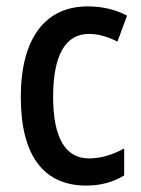

<svg xmlns="http://www.w3.org/2000/svg" viewBox="-20 -570 441 600"><path d="M250 10C293 10 336 -1 368 -22V-106C333 -87 297 -75 258 -75C184 -75 146 -140 146 -267C146 -397 184 -464 258 -464C287 -464 318 -455 347 -440L377 -521C344 -539 302 -550 254 -550C119 -550 45 -447 45 -267C45 -80 119 10 250 10Z"/></svg>

Font: Noto Sans Thai Looped Condensed Medium
Style: Regular
Weight: 500
Width: 3
Designer: Sasikarn Vongin, Ben Mitchell
Foundry: The Fontpad Ltd
Version: Version 1.001